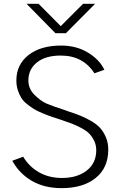

<svg xmlns="http://www.w3.org/2000/svg" viewBox="-20 -976 637 1014"><path d="M44.9 -127 102.5 -148.4Q132.8 -96.7 185.5 -66.4Q238.3 -36.1 307.6 -36.1Q387.7 -36.1 438 -75.2Q488.3 -114.3 488.3 -182.6Q488.3 -210 477.1 -232.9Q465.8 -255.9 450.7 -271Q435.5 -286.1 407.7 -300.8Q379.9 -315.4 357.9 -323.7Q335.9 -332 300.8 -343.8Q268.6 -354.5 252 -359.9Q235.4 -365.2 206.1 -377.4Q176.8 -389.6 160.6 -399.4Q144.5 -409.2 124 -425.3Q103.5 -441.4 92.8 -458.5Q82 -475.6 74.2 -499.5Q66.4 -523.4 66.4 -550.8Q66.4 -634.8 130.4 -685.1Q194.3 -735.4 302.7 -735.4Q382.8 -735.4 443.8 -698.7Q504.9 -662.1 531.2 -607.4L478.5 -588.9Q418.9 -682.6 300.8 -682.6Q220.7 -682.6 175.3 -646.5Q129.9 -610.4 129.9 -550.8Q129.9 -506.8 162.6 -474.6Q195.3 -442.4 225.6 -429.2Q255.9 -416 325.2 -393.6Q332 -390.6 335.9 -389.6Q374 -377 400.4 -366.7Q426.8 -356.4 458 -338.9Q489.3 -321.3 507.8 -301.3Q526.4 -281.2 539.1 -251.5Q551.8 -221.7 551.8 -185.5Q551.8 -89.8 485.4 -36.1Q418.9 17.6 305.7 17.6Q212.9 17.6 147 -21.5Q81.1 -60.5 44.9 -127ZM120.1 -956.1H183.6L300.8 -837.9L418.9 -956.1H482.4L328.1 -800.8H272.5Z"/></svg>

Font: Gothic A1 Light
Style: Regular
Weight: 300
Version: Version 2.50